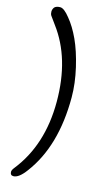

<svg xmlns="http://www.w3.org/2000/svg" viewBox="-147 -807 598 1084"><g transform="rotate(15 151.5 -265.0)"><path d="M256 -284Q256 0 125 175Q85 230 53 230Q34 230 34 209Q34 199 46 184Q181 14 181 -239Q181 -492 58 -656Q31 -692 25.5 -701Q20 -710 20 -723.5Q20 -737 29 -749Q40 -760 62.5 -760Q85 -760 119 -717Q155 -674 184.5 -610Q214 -546 235 -456Q256 -366 256 -284Z"/></g></svg>

Font: Delius Swash Caps
Style: Regular
Weight: 400
Designer: Natalia Raices
Foundry: Natalia Raices
Version: Version 1.002